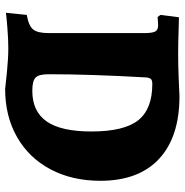

<svg xmlns="http://www.w3.org/2000/svg" viewBox="-6 -682 701 728"><g transform="rotate(90 344.0 -318.5)"><path d="M164 0Q130 0 86 3.5Q42 7 29 9L37 -70Q78 -77 92 -94Q106 -111 106 -153V-514Q106 -546 100 -557Q94 -568 77 -568Q66 -568 57 -567Q48 -566 45 -566L37 -577L46 -647Q62 -647 103.5 -645.5Q145 -644 183 -644Q228 -644 277 -646Q326 -648 345 -649Q500 -649 583 -571.5Q666 -494 666 -349Q666 -242 622.5 -160Q579 -78 500 -33Q421 12 318 12Q302 10 251.5 5Q201 0 164 0ZM274 -521Q262 -311 262 -153Q262 -116 274.5 -103.5Q287 -91 325 -91Q403 -91 441 -145.5Q479 -200 479 -315Q479 -439 436.5 -492.5Q394 -546 299 -546Q285 -546 280 -540.5Q275 -535 274 -521Z"/></g></svg>

Font: Alegreya ExtraBold
Style: Regular
Weight: 800
Designer: Juan Pablo del Peral
Foundry: Huerta Tipografica
Version: Version 2.007; ttfautohint (v1.6)